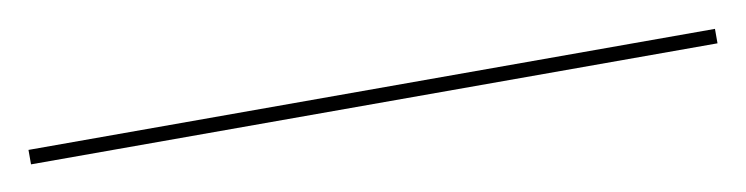

<svg xmlns="http://www.w3.org/2000/svg" viewBox="-25 71 610 157"><g transform="rotate(-10 280.0 150.0)"><path d="M-5 156V144H565V156Z"/></g></svg>

Font: Bodoni Moda 18pt SemiBold
Style: Italic
Weight: 600
Italic angle: -13°
Designer: Owen Earl
Foundry: indestructible type
Version: Version 2.005